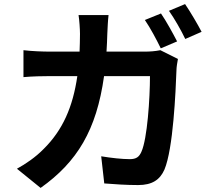

<svg xmlns="http://www.w3.org/2000/svg" viewBox="-20 -866 1040 941"><path d="M848 -663C829 -700 794 -764 769 -800L690 -768C717 -729 748 -670 768 -629ZM502 -613C504 -642 505 -671 506 -702C507 -726 509 -768 512 -792H365C369 -768 372 -722 372 -700C372 -670 371 -641 370 -613H227C189 -613 137 -615 95 -620V-488C138 -492 193 -493 227 -493H359C337 -341 287 -228 194 -136C154 -95 105 -62 63 -39L179 55C358 -72 453 -228 490 -493H715C715 -385 702 -185 673 -122C662 -97 648 -86 616 -86C577 -86 525 -92 476 -100L491 33C540 37 600 41 657 41C726 41 764 15 786 -35C829 -137 841 -417 845 -525C845 -536 849 -561 852 -577L766 -620C741 -615 715 -613 690 -613ZM808 -813C835 -775 868 -717 888 -675L968 -710C950 -745 913 -808 887 -846Z"/></svg>

Font: Noto Sans CJK KR Bold
Style: Regular
Weight: 700
Designer: Ryoko NISHIZUKA (kana & ideographs); Paul D. Hunt (Latin, Greek & Cyrillic); Wenlong ZHANG (bopomofo); Sandoll Communica
Foundry: Adobe Systems Incorporated
Version: Version 1.004;PS 1.004;hotconv 1.0.82;makeotf.lib2.5.63406